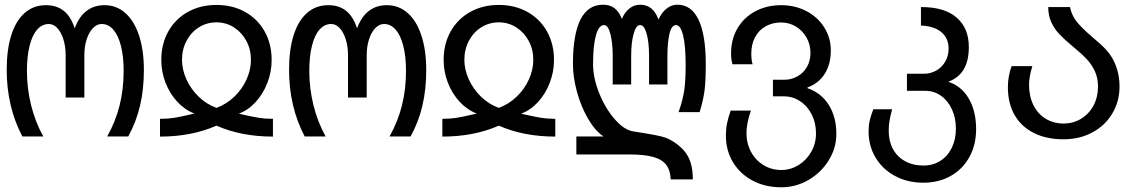

<svg xmlns="http://www.w3.org/2000/svg" viewBox="-20 -580 4840 816"><path d="M412 -478Q392 -478 375 -460.5Q358 -443 348.2 -412.5Q338.5 -382 338.5 -345V-165.5H259V-345Q259 -382.5 249.5 -412.8Q240 -443 223.8 -460.5Q207.5 -478 187.5 -478Q159 -478 138 -454.2Q117 -430.5 105.8 -385.5Q94.5 -340.5 94.5 -279Q94.5 -204.5 112.2 -132.8Q130 -61 164 0H75Q8.5 -126.5 8.5 -284Q8.5 -369.5 28.2 -431.2Q48 -493 85.5 -525.5Q123 -558 175 -558Q221 -558 251.2 -533.8Q281.5 -509.5 297.5 -459.5Q315 -508 347 -533Q379 -558 424 -558Q475.5 -558 513.2 -524.2Q551 -490.5 571.2 -428.2Q591.5 -366 591.5 -282Q591.5 -199.5 575 -130Q558.5 -60.5 525 0H435.5Q471 -63 488.2 -131.5Q505.5 -200 505.5 -278.5Q505.5 -340 494 -385Q482.5 -430 461.5 -454Q440.5 -478 412 -478Z M785 -92.5Q792 -94.5 806 -97.5Q765.5 -113 733.5 -147.5Q701.5 -182 683.5 -228.5Q665.5 -275 665.5 -325Q665.5 -393.5 695.5 -446.8Q725.5 -500 778.8 -529.5Q832 -559 900 -559Q968 -559 1021.2 -529.5Q1074.5 -500 1104.5 -446.8Q1134.5 -393.5 1134.5 -325Q1134.5 -274.5 1116.2 -227.5Q1098 -180.5 1066.2 -146Q1034.5 -111.5 995 -97L1014 -92.5Q1054.5 -83.5 1080.5 -79.2Q1106.5 -75 1140 -75V0.5Q1005.5 0.5 900 -46Q794.5 0.5 660 0.5V-75Q693 -75 719.8 -79.2Q746.5 -83.5 785 -92.5ZM900 -121.5Q943 -137.5 976.2 -169.5Q1009.5 -201.5 1028 -242.8Q1046.5 -284 1046.5 -326Q1046.5 -370 1027 -406.2Q1007.5 -442.5 974 -463.8Q940.5 -485 900 -485Q859 -485 825.5 -464Q792 -443 772.8 -406.5Q753.5 -370 753.5 -326Q753.5 -284.5 772.2 -243Q791 -201.5 824.2 -169.2Q857.5 -137 900 -121.5Z M1612 -478Q1592 -478 1575 -460.5Q1558 -443 1548.2 -412.5Q1538.5 -382 1538.5 -345V-165.5H1459V-345Q1459 -382.5 1449.5 -412.8Q1440 -443 1423.8 -460.5Q1407.5 -478 1387.5 -478Q1359 -478 1338 -454.2Q1317 -430.5 1305.8 -385.5Q1294.5 -340.5 1294.5 -279Q1294.5 -204.5 1312.2 -132.8Q1330 -61 1364 0H1275Q1208.5 -126.5 1208.5 -284Q1208.5 -369.5 1228.2 -431.2Q1248 -493 1285.5 -525.5Q1323 -558 1375 -558Q1421 -558 1451.2 -533.8Q1481.5 -509.5 1497.5 -459.5Q1515 -508 1547 -533Q1579 -558 1624 -558Q1675.5 -558 1713.2 -524.2Q1751 -490.5 1771.2 -428.2Q1791.5 -366 1791.5 -282Q1791.5 -199.5 1775 -130Q1758.5 -60.5 1725 0H1635.5Q1671 -63 1688.2 -131.5Q1705.5 -200 1705.5 -278.5Q1705.5 -340 1694 -385Q1682.5 -430 1661.5 -454Q1640.5 -478 1612 -478Z M1985 -92.5Q1992 -94.5 2006 -97.5Q1965.5 -113 1933.5 -147.5Q1901.5 -182 1883.5 -228.5Q1865.5 -275 1865.5 -325Q1865.5 -393.5 1895.5 -446.8Q1925.5 -500 1978.8 -529.5Q2032 -559 2100 -559Q2168 -559 2221.2 -529.5Q2274.5 -500 2304.5 -446.8Q2334.5 -393.5 2334.5 -325Q2334.5 -274.5 2316.2 -227.5Q2298 -180.5 2266.2 -146Q2234.5 -111.5 2195 -97L2214 -92.5Q2254.5 -83.5 2280.5 -79.2Q2306.5 -75 2340 -75V0.5Q2205.5 0.5 2100 -46Q1994.5 0.5 1860 0.5V-75Q1893 -75 1919.8 -79.2Q1946.5 -83.5 1985 -92.5ZM2100 -121.5Q2143 -137.5 2176.2 -169.5Q2209.5 -201.5 2228 -242.8Q2246.5 -284 2246.5 -326Q2246.5 -370 2227 -406.2Q2207.5 -442.5 2174 -463.8Q2140.5 -485 2100 -485Q2059 -485 2025.5 -464Q1992 -443 1972.8 -406.5Q1953.5 -370 1953.5 -326Q1953.5 -284.5 1972.2 -243Q1991 -201.5 2024.2 -169.2Q2057.5 -137 2100 -121.5Z M2656 76.5H2429.5V0H2545Q2509 -24 2479 -75.8Q2449 -127.5 2432 -190Q2415 -252.5 2415 -307.5Q2415 -560 2543 -560Q2573 -560 2592.2 -544.8Q2611.5 -529.5 2623 -499.5Q2635 -528.5 2655.2 -544.2Q2675.5 -560 2700.5 -560Q2756 -560 2778.5 -497Q2792 -527 2813 -543.5Q2834 -560 2859 -560Q2918.5 -560 2949 -495.8Q2979.5 -431.5 2979.5 -308Q2979.5 -237 2974.5 -196.8Q2969.5 -156.5 2953.5 -103.5H2864Q2882.5 -157 2888.2 -196.8Q2894 -236.5 2894 -304Q2894 -385.5 2883.2 -429.5Q2872.5 -473.5 2853 -473.5Q2834 -473.5 2825.2 -436Q2816.5 -398.5 2816.5 -342.5V-221H2738.5V-342.5Q2738.5 -400 2728.2 -436.8Q2718 -473.5 2700.5 -473.5Q2683 -473.5 2672.8 -436Q2662.5 -398.5 2662.5 -342.5V-221H2584V-342.5Q2584 -397.5 2574.2 -435.5Q2564.5 -473.5 2547 -473.5Q2525 -473.5 2512.8 -430Q2500.5 -386.5 2500.5 -307.5Q2500.5 -249 2526.5 -184.2Q2552.5 -119.5 2592.5 -73.5Q2632.5 -27.5 2671.5 -21.5Q2733 -12 2763.8 -6Q2794.5 0 2807.8 4.8Q2821 9.5 2834.5 17.5Q2882.5 46 2903.5 83.8Q2924.5 121.5 2924.5 182.5H2830.5Q2829 143 2811 120Q2793 97 2755.5 86.8Q2718 76.5 2656 76.5Z M3065 -4Q3065 -30.5 3070 -55.8Q3075 -81 3085.5 -110H3171.5Q3162.5 -85.5 3157.5 -60.5Q3152.5 -35.5 3152.5 -14.5Q3152.5 29.5 3171.8 65.2Q3191 101 3225 121.8Q3259 142.5 3300.5 142.5Q3339.5 142.5 3373.5 121.8Q3407.5 101 3427.8 65.2Q3448 29.5 3448 -13Q3448 -57.5 3429.8 -93.5Q3411.5 -129.5 3380.2 -150Q3349 -170.5 3312.5 -170.5H3265V-241H3312.5Q3343.5 -241 3369.2 -255.5Q3395 -270 3409.8 -296Q3424.5 -322 3424.5 -355Q3424.5 -391 3407.5 -420.8Q3390.5 -450.5 3362 -467.5Q3333.5 -484.5 3300.5 -484.5Q3263 -484.5 3234 -468.2Q3205 -452 3189 -422Q3173 -392 3173 -352.5Q3173 -324 3178.5 -307H3093Q3087 -327.5 3087 -353Q3087 -413 3114.2 -459.5Q3141.5 -506 3190 -532Q3238.5 -558 3300.5 -558Q3359 -558 3407.2 -532.8Q3455.5 -507.5 3483.2 -463.2Q3511 -419 3511 -365.5Q3511 -307.5 3485.2 -266.5Q3459.5 -225.5 3412 -208.5V-205Q3470 -185.5 3502.2 -134.2Q3534.5 -83 3534.5 -11Q3534.5 49 3502.2 101.2Q3470 153.5 3416.2 184.8Q3362.5 216 3300.5 216Q3232.5 216 3179 187.8Q3125.5 159.5 3095.2 109.5Q3065 59.5 3065 -4Z M3671.5 -21.5Q3671.5 -46 3676.2 -67.2Q3681 -88.5 3691.5 -115.5H3771.5Q3763.5 -85 3760.2 -65.5Q3757 -46 3757 -24Q3757 20 3775 53.2Q3793 86.5 3826.5 105Q3860 123.5 3905 123.5Q3945.5 123.5 3976.8 103.5Q4008 83.5 4025.2 47.8Q4042.5 12 4042.5 -33Q4042.5 -78.5 4025.8 -115.2Q4009 -152 3979.2 -173Q3949.5 -194 3912.5 -194H3834.5V-266.5H3905.5Q3935 -266.5 3959.2 -280.2Q3983.5 -294 3997.5 -318.5Q4011.5 -343 4011.5 -373.5Q4011.5 -417.5 3981 -443.2Q3950.5 -469 3894 -471.5V-550Q3993.5 -550.5 4045.5 -505.5Q4097.5 -460.5 4097.5 -380.5Q4097.5 -322 4076 -285.5Q4054.5 -249 4010 -232.5Q4066 -214.5 4097.2 -161.2Q4128.5 -108 4128.5 -31Q4128.5 35.5 4100 87.2Q4071.5 139 4020.5 167.8Q3969.5 196.5 3904.5 196.5Q3837 196.5 3784 168Q3731 139.5 3701.2 89.8Q3671.5 40 3671.5 -21.5Z M4263.5 -209Q4263.5 -256.5 4279.5 -299H4367.5Q4353.5 -254 4353.5 -219.5Q4353.5 -171 4371.8 -133.8Q4390 -96.5 4423.5 -75.8Q4457 -55 4500 -55Q4541.5 -55 4575 -75.5Q4608.5 -96 4627.5 -131.8Q4646.5 -167.5 4646.5 -212Q4646.5 -248.5 4633.2 -277.2Q4620 -306 4598 -329.2Q4576 -352.5 4539.5 -382.5Q4504.5 -411.5 4483 -434Q4461.5 -456.5 4448.2 -485.2Q4435 -514 4435 -550H4527.5Q4533.5 -518.5 4552.8 -492.2Q4572 -466 4619 -425.5Q4638 -409.5 4654.2 -395Q4670.5 -380.5 4681 -368.5Q4708.5 -339 4723.2 -298.8Q4738 -258.5 4738 -213Q4738 -149 4707.2 -97.5Q4676.5 -46 4622.2 -17Q4568 12 4500 12Q4427.5 12 4374 -14.8Q4320.5 -41.5 4292 -91.2Q4263.5 -141 4263.5 -209Z"/></svg>

Font: JuliaMono
Style: Regular
Weight: 400
Monospace: yes
Designer: cormullion
Foundry: corm
Version: Version 0.055; ttfautohint (v1.8.4)